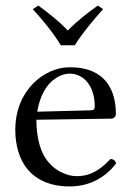

<svg xmlns="http://www.w3.org/2000/svg" viewBox="-20 -661 475 691"><path d="M199 -498H249C278 -544 316 -589 351 -628L332 -641C295 -614 261 -589 224 -551C190 -587 157 -612 118 -641L98 -628C133 -590 170 -545 199 -498ZM114 -259C132 -367 195 -396 231 -396C277 -396 321 -357 321 -277C321 -268 317 -264.3 307 -264ZM378 -89C343 -53 310 -27 255 -27C221 -27 171 -47 141 -96C122 -127 111 -175 111 -230L379 -234C390 -234.2 397 -241 397 -251C397 -331 364 -419 231 -419C140.9 -419 35 -338 35 -193C35 -140 49 -87 80 -51C112 -13 162 10 231 10C303 10 360 -23 398 -73C395 -83 389 -88 378 -89Z"/></svg>

Font: Libertinus Serif Display
Style: Regular
Weight: 400
Designer: Philipp H. Poll
Foundry: Khaled Hosny
Version: Version 6.1